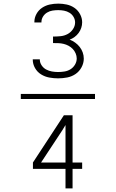

<svg xmlns="http://www.w3.org/2000/svg" viewBox="-20 -873 640 1061"><path d="M301 -440Q277 -440 252.5 -444.5Q228 -449 207 -462Q186 -475 173.5 -497Q161 -519 161 -544Q161 -544 161 -544.5Q161 -545 161 -545H200Q200 -545 200 -544.5Q200 -544 200 -544Q200 -527 210 -512Q220 -497 235 -489Q250 -481 267 -478Q284 -475 301 -475Q319 -475 337 -478Q355 -481 370 -490.5Q385 -500 394.5 -516Q404 -532 404 -550Q404 -564 398 -578Q392 -592 382 -602.5Q372 -613 359 -620Q346 -627 331.5 -630.5Q317 -634 302.5 -634.5Q288 -635 273 -635V-671Q294 -671 314.5 -673Q335 -675 353 -684.5Q371 -694 383 -711.5Q395 -729 395 -749Q395 -765 386.5 -779.5Q378 -794 364 -802.5Q350 -811 334 -814Q318 -817 302 -817Q286 -817 270 -814.5Q254 -812 240 -803.5Q226 -795 217.5 -781Q209 -767 209 -751Q209 -750 209 -750Q209 -750 209 -749H170Q170 -750 170 -750.5Q170 -751 170 -752Q170 -775 181.5 -796Q193 -817 212.5 -830Q232 -843 255 -848Q278 -853 302 -853Q325 -853 348.5 -848Q372 -843 391.5 -829.5Q411 -816 422.5 -794.5Q434 -773 434 -750Q434 -734 429 -719Q424 -704 414.5 -691Q405 -678 392 -668.5Q379 -659 365 -654Q381 -648 395.5 -637.5Q410 -627 420.5 -613.5Q431 -600 437 -583.5Q443 -567 443 -549Q443 -524 430.5 -501Q418 -478 397.5 -464Q377 -450 352 -445Q327 -440 301 -440ZM95 -326V-354H505V-326ZM342 168V60H162V25L333 -236H381V25H434V60H381V168ZM207 25H342V-182L323 -151Z"/></svg>

Font: Iosevka SS04 XLt Ex
Style: Regular
Weight: 200
Width: 7
Monospace: yes
Designer: Belleve Invis
Foundry: Belleve Invis
Version: Version 19.0.0; ttfautohint (v1.8.4)